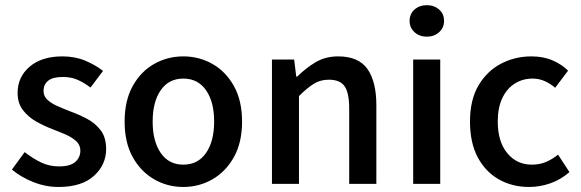

<svg xmlns="http://www.w3.org/2000/svg" viewBox="-20 -724 2289 756"><path d="M210 12.2Q159.7 12.2 111.1 -7.1Q62.5 -26.4 26.9 -56.2L77.1 -125Q109.9 -99.6 142.1 -84.2Q174.3 -68.8 212.9 -68.8Q256.3 -68.8 276.4 -86.4Q296.4 -104 296.4 -130.9Q296.4 -152.8 280.5 -167.7Q264.6 -182.6 240 -193.6Q215.3 -204.6 189 -214.4Q156.7 -226.6 124.5 -244.4Q92.3 -262.2 70.8 -289.8Q49.3 -317.4 49.3 -358.4Q49.3 -420.9 96.7 -461.4Q144 -502 225.6 -502Q275.4 -502 315.7 -485.1Q356 -468.3 385.7 -444.8L336.4 -379.4Q311 -398.4 285.6 -409.7Q260.3 -420.9 227.1 -420.9Q187.5 -420.9 169.4 -406Q151.4 -391.1 151.4 -366.2Q151.4 -345.7 166.3 -331.5Q181.2 -317.4 204.8 -306.9Q228.5 -296.4 254.9 -286.1Q288.6 -273.9 321.5 -256.8Q354.5 -239.7 376.2 -211.4Q397.9 -183.1 397.9 -137.2Q397.9 -75.2 349.9 -31.5Q301.8 12.2 210 12.2Z M701.7 12.2Q639.6 12.2 587.2 -17.8Q534.7 -47.9 502.7 -105.2Q470.7 -162.6 470.7 -245.1Q470.7 -328.1 502.7 -385.5Q534.7 -442.9 587.2 -472.4Q639.6 -502 701.7 -502Q763.7 -502 816.2 -472.4Q868.7 -442.9 900.9 -385.5Q933.1 -328.1 933.1 -245.1Q933.1 -162.6 900.9 -105.2Q868.7 -47.9 816.2 -17.8Q763.7 12.2 701.7 12.2ZM701.7 -75.7Q759.3 -75.7 791.3 -121.8Q823.2 -168 823.2 -245.1Q823.2 -322.8 791.3 -368.7Q759.3 -414.6 701.7 -414.6Q644.5 -414.6 612.8 -368.7Q581.1 -322.8 581.1 -245.1Q581.1 -168 612.8 -121.8Q644.5 -75.7 701.7 -75.7Z M1050.8 0V-489.7H1138.2L1146.5 -422.4H1150.4Q1183.6 -455.6 1222.4 -478.8Q1261.2 -502 1311.5 -502Q1391.6 -502 1426.8 -452.4Q1461.9 -402.8 1461.9 -309.6V0H1355V-295.4Q1355 -358.4 1336.9 -384.3Q1318.8 -410.2 1274.9 -410.2Q1241.2 -410.2 1215.1 -393.8Q1189 -377.4 1157.2 -345.7V0Z M1606.9 0V-489.7H1713.4V0ZM1660.6 -579.6Q1631.8 -579.6 1612.3 -597.2Q1592.8 -614.7 1592.8 -641.6Q1592.8 -669.4 1612.3 -686.5Q1631.8 -703.6 1660.6 -703.6Q1689.5 -703.6 1709 -686.5Q1728.5 -669.4 1728.5 -641.6Q1728.5 -614.7 1709 -597.2Q1689.5 -579.6 1660.6 -579.6Z M2063.5 12.2Q1997.6 12.2 1944.8 -17.3Q1892.1 -46.9 1861.3 -104.2Q1830.6 -161.6 1830.6 -245.6Q1830.6 -330.6 1864 -387.5Q1897.5 -444.3 1952.6 -473.1Q2007.8 -502 2072.3 -502Q2119.6 -502 2156 -486.1Q2192.4 -470.2 2216.8 -445.8L2166 -378.4Q2146 -395.5 2124 -405Q2102.1 -414.6 2077.6 -414.6Q2037.1 -414.6 2005.9 -394.3Q1974.6 -374 1957.3 -336.4Q1939.9 -298.8 1939.9 -245.6Q1939.9 -166.5 1977.3 -121.1Q2014.6 -75.7 2074.2 -75.7Q2106 -75.7 2131.3 -86.9Q2156.7 -98.1 2177.2 -115.2L2222.2 -46.4Q2188 -16.6 2147 -2.2Q2106 12.2 2063.5 12.2Z"/></svg>

Font: Varta Light
Style: Bold
Weight: 700
Version: Version 1.004